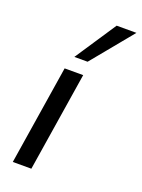

<svg xmlns="http://www.w3.org/2000/svg" viewBox="-144 -820 654 885"><g transform="rotate(20 183.5 -377.0)"><path d="M35 0 112 -487H203L126 0ZM136 -552 270 -754H367L201 -552Z"/></g></svg>

Font: Nunito Sans 12pt ExtraLight 12pt Medium
Style: Italic
Weight: 500
Italic angle: -9°
Version: Version 3.101;gftools[0.9.27]